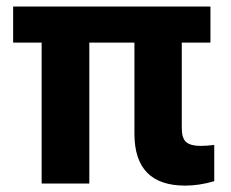

<svg xmlns="http://www.w3.org/2000/svg" viewBox="-20 -566 712 592"><path d="M20.5 -545.9H628.9V-434.6H20.5ZM108.4 -545.9H255.4V0H108.4ZM394.5 -152.8V-545.9H540.5V-170.4Q540.5 -139.6 554.2 -127.9Q567.9 -116.2 598.1 -116.2Q618.2 -116.2 640.6 -119.1V-7.3Q594.2 6.3 550.8 6.3Q395 6.3 394.5 -152.8Z"/></svg>

Font: Inter Tight Stencil
Style: Bold
Weight: 700
Designer: Rasmus Andersson
Foundry: rsms
Version: Version 3.004;Glyphs 3.1.2 (3151)